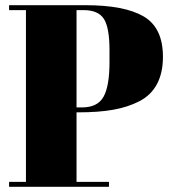

<svg xmlns="http://www.w3.org/2000/svg" viewBox="-20 -720 674 740"><path d="M15 -700H309Q460 -700 534 -656.5Q608 -613 608 -501Q608 -439 585 -396Q562 -353 517.5 -330Q473 -307 416.5 -297Q360 -287 283 -287H275V-19H400V0H15V-19H80V-681H15ZM275 -681V-306H296Q356 -306 379 -347Q402 -388 402 -480V-528Q402 -613 380.5 -647Q359 -681 302 -681Z"/></svg>

Font: Abril Fatface
Style: Regular
Weight: 400
Designer: Veronika Burian, Jos Scaglione
Foundry: TypeTogether
Version: Version 1.001